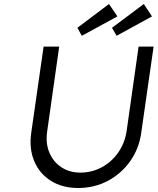

<svg xmlns="http://www.w3.org/2000/svg" viewBox="-20 -933 788 960"><path d="M371 7Q292 7 235 -28.5Q178 -64 151.5 -126.5Q125 -189 136 -268L198 -700H276L216 -277Q207 -218 226.5 -171Q246 -124 286.5 -97Q327 -70 382 -70Q440 -70 489.5 -97Q539 -124 571.5 -171Q604 -218 613 -277L673 -700H748L686 -268Q675 -189 630.5 -126.5Q586 -64 518.5 -28.5Q451 7 371 7ZM389 -754 367 -794 525 -913 567 -851ZM563 -754 540 -794 699 -913 740 -851Z"/></svg>

Font: Lexend Light
Style: Italic
Weight: 300
Italic angle: -8.13011°
Designer: Bonnie Shaver-Troup, Thomas Jockin
Foundry: Lexend
Version: Version 1.007